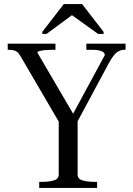

<svg xmlns="http://www.w3.org/2000/svg" viewBox="-20 -925 656 945"><path d="M269 -347 277 -313 80 -650Q72 -664 63.5 -670Q55 -676 45 -678Q35 -680 23 -680H18V-710H253V-680H237Q221 -680 204 -678.5Q187 -677 175.5 -674Q164 -671 164 -666L350 -348L330 -347L496 -654Q496 -661 490.5 -666.5Q485 -672 471 -676Q457 -680 433 -680H405V-710H598V-680H591Q577 -680 564 -673Q551 -666 539.5 -651.5Q528 -637 515 -613L355 -315L362 -347V-66Q362 -44 386.5 -37Q411 -30 442 -30H458V0H173V-30H189Q221 -30 245 -37Q269 -44 269 -66ZM384 -905H294L188 -768V-758H209L339 -854H329L463 -758H490V-768Z"/></svg>

Font: Roboto Serif 144pt
Style: Regular
Weight: 400
Version: Version 1.008